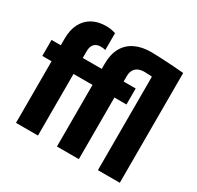

<svg xmlns="http://www.w3.org/2000/svg" viewBox="-161 -946 1160 1132"><g transform="rotate(30 419.0 -380.0)"><path d="M227.1 0H77.6V-572.8Q77.6 -633.8 99.4 -675.3Q121.1 -716.8 160.4 -738.5Q199.7 -760.3 253.9 -760.3Q272 -760.3 287.8 -757.6Q303.7 -754.9 318.8 -750V-635.3Q312.5 -637.2 304.2 -638.2Q295.9 -639.2 286.1 -639.2Q267.1 -639.2 253.7 -631.6Q240.2 -624 233.6 -609.1Q227.1 -594.2 227.1 -572.8ZM299.8 -528.3V-419.4H14.6V-528.3ZM505.4 0H356.4V-564.5Q356.4 -627.9 380.6 -671.6Q404.8 -715.3 450.7 -737.8Q496.6 -760.3 561 -760.3Q587.9 -760.3 628.9 -758.1Q669.9 -755.9 712.2 -753.2Q754.4 -750.5 784.2 -747.6L724.6 -623Q686.5 -630.4 651.4 -634.8Q616.2 -639.2 583.5 -639.2Q558.6 -639.2 541 -630.6Q523.4 -622.1 514.4 -605.5Q505.4 -588.9 505.4 -564.5ZM635.3 0V-747.6H784.2V0ZM587.4 -528.3V-419.4H293.5V-528.3Z"/></g></svg>

Font: Roboto Condensed ExtraBold
Style: Regular
Weight: 800
Designer: Christian Robertson
Foundry: Google
Version: Version 3.008; 2023